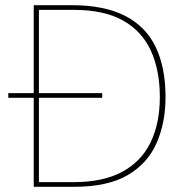

<svg xmlns="http://www.w3.org/2000/svg" viewBox="-20 -720 705 740"><path d="M12 -343V-361H374V-343ZM110 0V-700H257Q382 -700 462 -659Q542 -618 580 -539Q618 -460 618 -346Q618 -247 583.5 -168.5Q549 -90 472 -45Q395 0 265 0ZM130 -18H263Q377 -18 450.5 -57.5Q524 -97 560 -170.5Q596 -244 596 -346Q596 -449 561.5 -524.5Q527 -600 454 -641Q381 -682 263 -682H130Z"/></svg>

Font: DM Sans 10pt Thin
Style: Regular
Weight: 250
Version: Version 4.004;gftools[0.9.30]